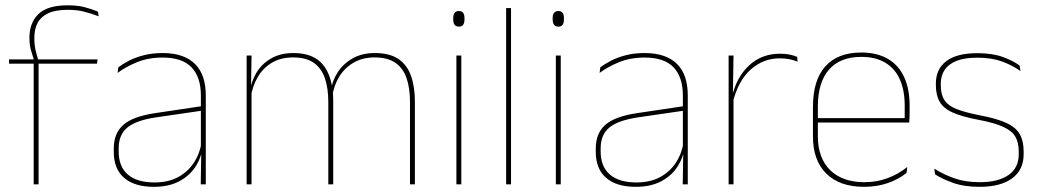

<svg xmlns="http://www.w3.org/2000/svg" viewBox="-20 -695 3924 724"><path d="M235.5 -675Q271.5 -675 298 -668.2Q324.5 -661.5 349.5 -651L352 -633.5Q323.5 -644.5 296.5 -651.2Q269.5 -658 235.5 -658Q190 -658 162.2 -645.2Q134.5 -632.5 122 -609Q109.5 -585.5 109.5 -552V-549Q109.5 -525 114.5 -504.2Q119.5 -483.5 125 -466.5L108.5 -464V-467.5Q103.5 -482.5 97.2 -504.2Q91 -526 91 -550.5V-553Q91 -609 125 -642Q159 -675 235.5 -675ZM107 0V-460H125.5V0ZM14 -455V-471H114H120H348L345.5 -455Z M737 0 739 -128 737.5 -131.5V-292V-334.5Q737.5 -404.5 702.2 -441.2Q667 -478 593.5 -478Q539 -478 496 -460.2Q453 -442.5 423.5 -420L426 -441Q441.5 -453 465.2 -465.5Q489 -478 521.2 -486.5Q553.5 -495 593.5 -495Q635 -495 665.5 -484.2Q696 -473.5 716.2 -453Q736.5 -432.5 746.2 -402.8Q756 -373 756 -335V0ZM560 9.5Q487.5 9.5 448.2 -24.2Q409 -58 409 -123V-134.5Q409 -192.5 445 -224.2Q481 -256 565.5 -268.5L746.5 -295.5L747 -278.5L569 -252.5Q494 -241.5 460.8 -214.5Q427.5 -187.5 427.5 -135.5V-124Q427.5 -66.5 462.2 -36.8Q497 -7 562.5 -7Q614.5 -7 651.8 -27.2Q689 -47.5 711.5 -82.2Q734 -117 740.5 -160.5L750 -142H744Q740 -102.5 718 -67.8Q696 -33 656.5 -11.8Q617 9.5 560 9.5Z M1526 0V-310Q1526 -363 1513 -400.5Q1500 -438 1470.8 -458.2Q1441.5 -478.5 1392.5 -478.5Q1348 -478.5 1314.2 -459.2Q1280.5 -440 1259.8 -406.8Q1239 -373.5 1233 -331.5L1222.5 -351.5H1227.5Q1232 -389 1253 -421.8Q1274 -454.5 1309.5 -474.8Q1345 -495 1393.5 -495Q1449 -495 1482 -472.8Q1515 -450.5 1529.8 -409.2Q1544.5 -368 1544.5 -311V0ZM910 0V-485.5H928.5L926.5 -357.5H928.5V0ZM1218 0V-309.5Q1218 -362.5 1205 -400.2Q1192 -438 1163 -458.2Q1134 -478.5 1085.5 -478.5Q1039.5 -478.5 1005.8 -458.8Q972 -439 951.8 -404.2Q931.5 -369.5 925 -325L914.5 -344H921.5Q926 -385 946 -419.2Q966 -453.5 1001.5 -474.2Q1037 -495 1086.5 -495Q1153 -495 1188.8 -460.8Q1224.5 -426.5 1234 -358Q1235.5 -346.5 1236 -336Q1236.5 -325.5 1236.5 -314V0Z M1701 0V-485.5H1719.5V0ZM1710.5 -594.5Q1700 -594.5 1694.5 -601.2Q1689 -608 1689 -622V-626.5Q1689 -640 1694.5 -646.8Q1700 -653.5 1710.5 -653.5Q1721 -653.5 1726.2 -646.8Q1731.5 -640 1731.5 -626.5V-622Q1731.5 -608 1726.2 -601.2Q1721 -594.5 1710.5 -594.5Z M1888.5 0V-664.5H1907V0Z M2076 0V-485.5H2094.5V0ZM2085.5 -594.5Q2075 -594.5 2069.5 -601.2Q2064 -608 2064 -622V-626.5Q2064 -640 2069.5 -646.8Q2075 -653.5 2085.5 -653.5Q2096 -653.5 2101.2 -646.8Q2106.5 -640 2106.5 -626.5V-622Q2106.5 -608 2101.2 -601.2Q2096 -594.5 2085.5 -594.5Z M2554.5 0 2556.5 -128 2555 -131.5V-292V-334.5Q2555 -404.5 2519.8 -441.2Q2484.5 -478 2411 -478Q2356.5 -478 2313.5 -460.2Q2270.5 -442.5 2241 -420L2243.5 -441Q2259 -453 2282.8 -465.5Q2306.5 -478 2338.8 -486.5Q2371 -495 2411 -495Q2452.5 -495 2483 -484.2Q2513.5 -473.5 2533.8 -453Q2554 -432.5 2563.8 -402.8Q2573.5 -373 2573.5 -335V0ZM2377.5 9.5Q2305 9.5 2265.8 -24.2Q2226.5 -58 2226.5 -123V-134.5Q2226.5 -192.5 2262.5 -224.2Q2298.5 -256 2383 -268.5L2564 -295.5L2564.5 -278.5L2386.5 -252.5Q2311.5 -241.5 2278.2 -214.5Q2245 -187.5 2245 -135.5V-124Q2245 -66.5 2279.8 -36.8Q2314.5 -7 2380 -7Q2432 -7 2469.2 -27.2Q2506.5 -47.5 2529 -82.2Q2551.5 -117 2558 -160.5L2567.5 -142H2561.5Q2557.5 -102.5 2535.5 -67.8Q2513.5 -33 2474 -11.8Q2434.5 9.5 2377.5 9.5Z M2743 -308.5 2733.5 -320.5 2739 -325Q2755.5 -402 2803.5 -447.2Q2851.5 -492.5 2921.5 -492.5Q2942.5 -492.5 2958.8 -489Q2975 -485.5 2986 -480.5L2987.5 -462.5Q2974.5 -468 2957.5 -471.5Q2940.5 -475 2920 -475Q2858.5 -475 2811.2 -433.2Q2764 -391.5 2743 -308.5ZM2727.5 0V-485.5H2746L2743.5 -335L2746 -332.5V0Z M3238 9.5Q3146.5 9.5 3096 -40.2Q3045.5 -90 3045.5 -180.5V-292.5Q3045.5 -392.5 3092.2 -444.8Q3139 -497 3228 -497Q3286.5 -497 3327.2 -473.5Q3368 -450 3389 -405.2Q3410 -360.5 3410 -296.5V-279.5Q3410 -268.5 3409.8 -257.5Q3409.5 -246.5 3408.5 -233H3391.5Q3391.5 -250.5 3391.5 -266.5Q3391.5 -282.5 3391.5 -296Q3391.5 -355.5 3372.8 -396.5Q3354 -437.5 3317.5 -459Q3281 -480.5 3228 -480.5Q3148 -480.5 3106 -432.5Q3064 -384.5 3064 -292.5V-243.5V-239.5V-181Q3064 -140 3075.8 -108Q3087.5 -76 3110 -53.8Q3132.5 -31.5 3165 -19.8Q3197.5 -8 3238.5 -8Q3286 -8 3326 -22.8Q3366 -37.5 3401 -65L3398.5 -43Q3369 -19 3328 -4.8Q3287 9.5 3238 9.5ZM3054 -233V-249.5H3402V-233Z M3674 9.5Q3615.5 9.5 3573.8 -5.5Q3532 -20.5 3506 -37.5L3503 -59Q3538 -37 3579.2 -22.5Q3620.5 -8 3675 -8Q3743.5 -8 3782.5 -34.8Q3821.5 -61.5 3821.5 -113.5V-123.5Q3821.5 -157 3809 -179Q3796.5 -201 3764 -216.2Q3731.5 -231.5 3671 -243Q3609.5 -254.5 3574 -270Q3538.5 -285.5 3523.8 -310.5Q3509 -335.5 3509 -374.5V-379.5Q3509 -434.5 3548.2 -464.5Q3587.5 -494.5 3666 -494.5Q3722 -494.5 3761.8 -480Q3801.5 -465.5 3825 -447.5L3828 -427Q3797.5 -449 3758.2 -463.2Q3719 -477.5 3665.5 -477.5Q3618.5 -477.5 3588 -465.8Q3557.5 -454 3542.5 -432Q3527.5 -410 3527.5 -379.5V-374.5Q3527.5 -339.5 3540.8 -318.2Q3554 -297 3586.5 -284Q3619 -271 3675.5 -260Q3739.5 -248 3775.2 -231.2Q3811 -214.5 3825.5 -188.8Q3840 -163 3840 -124.5V-113.5Q3840 -54 3796.2 -22.2Q3752.5 9.5 3674 9.5Z"/></svg>

Font: Anek Tamil Thin
Style: Regular
Weight: 250
Designer: Aadarsh Rajan (Tamil), Yesha Goshar (Latin)
Foundry: Ek Type
Version: Version 1.003